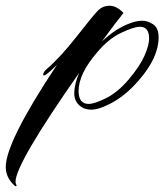

<svg xmlns="http://www.w3.org/2000/svg" viewBox="-171 -361 571 667"><path d="M380 -231Q380 -161 312 -83Q261 -23 202 4Q169 20 147 20Q125 20 111 10Q87 -6 87 -37Q87 -68 104 -108Q-117 208 -117 270Q-117 276 -114.5 280.5Q-112 285 -116 286L-119 285Q-151 257 -151 219Q-151 132 27 -136Q-21 -88 -21 -102Q-21 -110 -10 -120Q39 -162 96 -235Q153 -308 169.5 -324.5Q186 -341 210 -341Q234 -341 258 -316Q238 -292 183 -217Q231 -262 280 -280Q304 -289 323 -289Q342 -289 361 -276.5Q380 -264 380 -231ZM102 -45Q102 0 137 0Q157 0 197.5 -20Q238 -40 276.5 -85.5Q315 -131 331 -167.5Q347 -204 347 -227Q347 -268 315 -268Q294 -268 250 -247Q206 -226 168 -181Q102 -105 102 -45Z"/></svg>

Font: Arizonia
Style: Regular
Weight: 400
Designer: Robert E. Leuschke
Foundry: Robert E. Leuschke
Version: Version 1.003